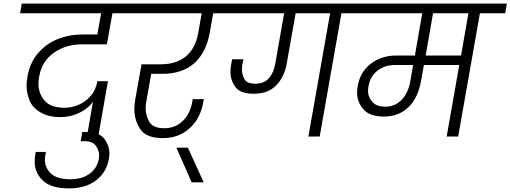

<svg xmlns="http://www.w3.org/2000/svg" viewBox="-20 -760 2842 1069"><path d="M435 -513Q346 -513 279.5 -466Q213 -419 198 -333Q194 -312 194 -293Q194 -241 227.5 -200.5Q261 -160 340 -160Q378 -160 416.5 -176Q455 -192 484.5 -225.5Q514 -259 522 -308H581L525 11H462L498 -195Q472 -156 422 -132Q372 -108 315 -108Q250 -108 204.5 -135Q159 -162 143.5 -203.5Q128 -245 128 -283Q128 -307 133 -334Q146 -410 191 -463Q236 -516 300.5 -542Q365 -568 440 -568H522L543 -686H92L101 -740H768L758 -686H606L575 -513Z M586 125Q572 202 513 245.5Q454 289 364 289Q265 289 219 245.5Q173 202 173 140Q173 115 179 86H236Q230 110 230 130Q230 174 263.5 206Q297 238 372 238Q435 238 477.5 208.5Q520 179 530 125Q532 115 532 105Q532 77 513.5 51.5Q495 26 450 26H429L438 -25H459Q531 -25 560 12Q589 49 589 94Q589 109 586 125Z M822 -349 796 -203Q791 -178 791 -157Q791 -117 811.5 -81.5Q832 -46 896 -46Q955 -46 996.5 -85.5Q1038 -125 1050 -191L1053 -208H1115L1112 -192Q1096 -100 1035.5 -45.5Q975 9 887 9Q794 9 761 -41Q728 -91 728 -151Q728 -177 733 -206L768 -402H875Q962 -402 1015.5 -446.5Q1069 -491 1084 -579L1103 -686H701L710 -740H1304L1295 -686H1167L1148 -579Q1128 -467 1061.5 -408Q995 -349 885 -349Z M1047 255 962 62H1026L1114 255Z M2031 -740 2022 -686H1881L1760 0H1697L1818 -686H1626L1576 -404Q1563 -331 1517.5 -284.5Q1472 -238 1393 -238Q1317 -238 1290 -276.5Q1263 -315 1263 -360Q1263 -379 1267 -400Q1270 -420 1273 -430H1335L1329 -399Q1327 -386 1327 -373Q1327 -346 1340.5 -320Q1354 -294 1402 -294Q1451 -294 1477.5 -325Q1504 -356 1512 -402L1562 -686H1237L1246 -740Z M2793 -686H2652L2531 0H2467L2537 -398H2340L2325 -313Q2308 -215 2254 -163Q2200 -111 2117 -111Q2038 -111 2003 -152Q1968 -193 1968 -244Q1968 -261 1972 -281Q1985 -360 2045 -405.5Q2105 -451 2187 -451H2290L2331 -686H1964L1973 -740H2802ZM2588 -686H2391L2350 -451H2547ZM2280 -398H2178Q2122 -398 2081.5 -366.5Q2041 -335 2032 -281Q2029 -267 2029 -254Q2029 -220 2052.5 -193Q2076 -166 2126 -166Q2179 -166 2216 -204Q2253 -242 2265 -310Z"/></svg>

Font: Fz Poppins Light
Style: Italic
Weight: 300
Italic angle: -10°
Designer: Ninad Kale (Devanagari), Jonny Pinhorn (Latin)
Foundry: Indian Type Foundry
Version: Vit hóa bi Vntype.Com & FontZin.Com